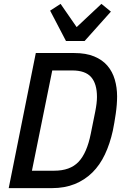

<svg xmlns="http://www.w3.org/2000/svg" viewBox="-20 -972 636 992"><path d="M165 -698H364Q424 -698 466.5 -680.5Q509 -663 535 -632.5Q561 -602 573 -561Q585 -520 585 -474Q585 -432 578 -384Q571 -336 563 -297Q548 -229 522 -174Q496 -119 457 -80.5Q418 -42 366 -21Q314 0 248 0H25ZM260 -90Q342 -90 385.5 -135.5Q429 -181 449 -281L472 -395Q481 -440 481 -471Q481 -539 451 -573.5Q421 -608 353 -608H250L145 -90ZM321 -760 239 -917 293 -952 376 -832 504 -952 553 -912 417 -760Z"/></svg>

Font: IBM Plex Sans Condensed Medium
Style: Italic
Weight: 500
Width: 3
Italic angle: -11°
Designer: Mike Abbink, Paul van der Laan, Pieter van Rosmalen
Foundry: Bold Monday
Version: Version 1.3